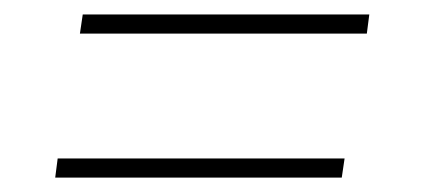

<svg xmlns="http://www.w3.org/2000/svg" viewBox="-20 -458 586 265"><path d="M486.3 -411.6H90.3L94.2 -438H489.7ZM451.7 -212.9H56.2L59.6 -239.3H455.6Z"/></svg>

Font: Roboto Thin
Style: Italic
Weight: 250
Italic angle: -12°
Designer: Google
Version: Version 2.134; 2016